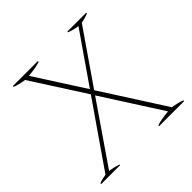

<svg xmlns="http://www.w3.org/2000/svg" viewBox="-179 -860 1020 1020"><g transform="rotate(-45 331.5 -350.0)"><path d="M643 -6V0H455V-6Q483 -16 544 -22L330 -356L99 -20Q126 -16 162 -5V0H20V-6Q39 -14 71 -19L318 -376L125 -677Q84 -683 56 -694V-700H244V-694Q216 -684 155 -678L334 -399L528 -679Q492 -684 465 -695V-700H607V-694Q582 -684 553 -679L346 -379L574 -23Q615 -17 643 -6Z"/></g></svg>

Font: Trirong Thin
Style: Regular
Weight: 250
Designer: Katatrad Team
Foundry: CadsonDemak
Version: Version 1.001